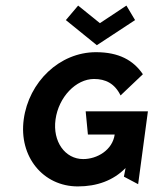

<svg xmlns="http://www.w3.org/2000/svg" viewBox="-20 -660 550 688"><path d="M510 -261H287L295 -178H391C383 -122 328 -90 278 -90C213 -90 168 -153 179 -232C190 -312 252 -377 317 -377C358 -377 391 -361 412 -318L492 -394C458 -444 406 -473 324 -473C193 -473 83 -366 65 -232C47 -99 134 8 259 8C327 8 386 -13 430 -58L424 -27L475 0ZM464 -588 433 -640 338 -577 260 -640 216 -588 327 -498Z"/></svg>

Font: Hussar Tani
Style: Kurs
Weight: 700
Foundry: Cannot Into Space Fonts
Version: Version 0.92